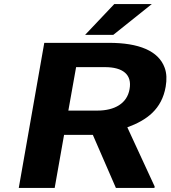

<svg xmlns="http://www.w3.org/2000/svg" viewBox="-20 -921 836 941"><path d="M792 -496C798 -531 797 -562 787 -589C757 -672 660 -711 515 -711H197L72 0H248L294 -260H435L548 0H737L738 -7L604 -297C700 -332 773 -386 792 -496ZM615 -484C603 -414 542 -379 457 -379H315L353 -592H494C583 -592 628 -555 615 -484ZM540 -901 397 -750H535L724 -901Z"/></svg>

Font: Asimov
Style: XWidIt
Weight: 500
Designer: Google
Version: Version 2.000980; 2014